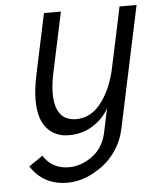

<svg xmlns="http://www.w3.org/2000/svg" viewBox="-53 -569 680 834"><g transform="rotate(-5 287.0 -152.5)"><path d="M177.2 -173.3Q177.2 -52.7 270 -52.7Q334.5 -52.7 379.4 -111.6Q424.3 -170.4 443.4 -260.3L499.5 -523.9H573.7L460.4 8.8Q450.2 57.1 423.1 97.7Q396 138.2 360.4 164.1Q285.2 219.2 207.5 219.2Q104 219.2 48.3 134.3L108.9 92.8Q146.5 152.8 221.2 152.8Q270 152.8 318.4 120.1Q370.1 84.5 384.8 16.1Q396 -40 406.7 -88.4Q383.8 -44.9 337.6 -15.4Q291.5 14.2 232.2 14.2Q172.9 14.2 136.7 -26.6Q100.6 -67.4 100.6 -149.9Q100.6 -197.3 113.8 -259.8L169.9 -523.9H243.7L187.5 -259.8Q177.2 -210 177.2 -173.3Z"/></g></svg>

Font: Tuffy
Style: Italic
Weight: 400
Italic angle: -12°
Designer: Thatcher Ulrich, Karoly Barta and Michael Everson
Version: Version 001.271